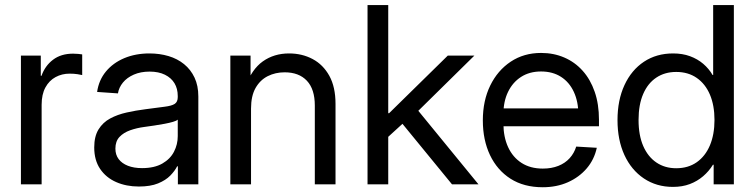

<svg xmlns="http://www.w3.org/2000/svg" viewBox="-20 -748 3062 779"><path d="M64.9 0V-522.5H145.5V-440.4H148.4Q162.6 -481 195.1 -505.6Q227.5 -530.3 276.4 -530.3Q287.1 -530.3 297.4 -529.3Q307.6 -528.3 313.5 -527.3V-443.4Q308.6 -444.8 294.4 -447Q280.3 -449.2 262.2 -449.2Q231.4 -449.2 205.6 -435.3Q179.7 -421.4 164.3 -393.3Q148.9 -365.2 148.9 -322.8V0Z M543.5 8.8Q492.2 8.8 451.2 -9.3Q410.2 -27.3 386.2 -62.7Q362.3 -98.1 362.3 -149.9Q362.3 -194.8 379.9 -223.1Q397.5 -251.5 427 -267.3Q456.5 -283.2 493.7 -291.5Q530.8 -299.8 569.3 -304.7Q618.2 -311.5 647.2 -314.9Q676.3 -318.4 688.7 -326.4Q701.2 -334.5 701.2 -354V-358.4Q701.2 -388.2 688 -410.2Q674.8 -432.1 649.2 -444.8Q623.5 -457.5 586.9 -457.5Q550.8 -457.5 522.9 -445.3Q495.1 -433.1 478.8 -413.1Q462.4 -393.1 458.5 -369.1L374 -375Q380.9 -422.9 409.7 -457.8Q438.5 -492.7 484.1 -512Q529.8 -531.2 586.4 -531.2Q627.4 -531.2 663.6 -520.5Q699.7 -509.8 726.8 -487.8Q753.9 -465.8 769.3 -433.1Q784.7 -400.4 784.7 -356.4V0H701.7V-73.2H698.7Q689.5 -54.7 670.9 -35.6Q652.3 -16.6 621.3 -3.9Q590.3 8.8 543.5 8.8ZM556.2 -65.9Q606.4 -65.9 638.7 -84.5Q670.9 -103 686 -132.6Q701.2 -162.1 701.2 -195.8V-262.7Q696.3 -257.8 682.1 -253.7Q668 -249.5 648.2 -245.8Q628.4 -242.2 606.7 -238.8Q585 -235.4 565.4 -232.9Q535.2 -229 508.3 -219.5Q481.4 -210 464.8 -192.4Q448.2 -174.8 448.2 -145Q448.2 -120.1 461.4 -102.5Q474.6 -85 499 -75.4Q523.4 -65.9 556.2 -65.9Z M998.5 -307.6V0H914.6V-522.5H996.6V-395.5H975.6Q1001 -466.8 1046.4 -499Q1091.8 -531.2 1152.8 -531.2Q1205.6 -531.2 1248.3 -508.5Q1291 -485.8 1316.2 -440.4Q1341.3 -395 1341.3 -326.2V0H1257.3V-319.8Q1257.3 -386.2 1225.1 -420.4Q1192.9 -454.6 1134.8 -454.6Q1097.2 -454.6 1066.2 -439Q1035.2 -423.3 1016.8 -390.9Q998.5 -358.4 998.5 -307.6Z M1549.8 -188V-288.6H1558.6L1796.9 -522.5H1904.8L1653.3 -274.9H1645ZM1471.2 0V-727.5H1555.2V0ZM1814 0 1604.5 -255.9 1664.1 -314.5 1921.4 0Z M2182.1 11.7Q2105.5 11.7 2051.3 -22.9Q1997.1 -57.6 1968 -118.9Q1939 -180.2 1939 -259.3Q1939 -339.4 1969 -400.9Q1999 -462.4 2052.2 -497.8Q2105.5 -533.2 2175.3 -533.2Q2226.6 -533.2 2269.5 -514.6Q2312.5 -496.1 2344 -460.9Q2375.5 -425.8 2392.8 -375.7Q2410.2 -325.7 2410.2 -261.7V-235.8H1986.3V-308.1H2363.8L2326.7 -282.2Q2326.7 -335.4 2308.3 -375Q2290 -414.6 2256.1 -436.3Q2222.2 -458 2175.3 -458Q2128.4 -458 2094.2 -436Q2060.1 -414.1 2041.3 -375.2Q2022.5 -336.4 2022.5 -285.6V-247.1Q2022.5 -192.4 2041.5 -151.1Q2060.5 -109.9 2096.2 -86.9Q2131.8 -64 2182.1 -64Q2217.8 -64 2245.4 -75Q2272.9 -85.9 2291.3 -106.2Q2309.6 -126.5 2317.9 -153.3L2401.4 -148.4Q2391.1 -100.6 2360.4 -64.7Q2329.6 -28.8 2283.9 -8.5Q2238.3 11.7 2182.1 11.7Z M2710.4 10.3Q2643.6 10.3 2592.5 -23.9Q2541.5 -58.1 2513.4 -119.1Q2485.4 -180.2 2485.4 -260.7Q2485.4 -341.8 2513.7 -402.8Q2542 -463.9 2592.8 -497.6Q2643.6 -531.2 2710.9 -531.2Q2749 -531.2 2779.5 -520Q2810.1 -508.8 2833.3 -489Q2856.4 -469.2 2871.1 -443.8H2873.5V-727.5H2957.5V0H2875.5V-79.6H2872.6Q2856.4 -53.2 2832.8 -33Q2809.1 -12.7 2778.8 -1.2Q2748.5 10.3 2710.4 10.3ZM2723.6 -65.4Q2772 -65.4 2806.9 -89.8Q2841.8 -114.3 2860.4 -158.4Q2878.9 -202.6 2878.9 -261.2Q2878.9 -320.3 2860.4 -364Q2841.8 -407.7 2806.9 -431.9Q2772 -456.1 2723.6 -456.1Q2677.2 -456.1 2642.8 -433.1Q2608.4 -410.2 2589.6 -366.7Q2570.8 -323.2 2570.8 -261.2Q2570.8 -199.2 2589.8 -155.5Q2608.9 -111.8 2643.3 -88.6Q2677.7 -65.4 2723.6 -65.4Z"/></svg>

Font: Inter 28pt
Style: Regular
Weight: 400
Designer: Rasmus Andersson
Foundry: rsms
Version: Version 4.001;git-66647c0bb